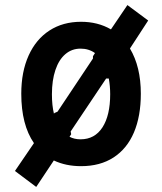

<svg xmlns="http://www.w3.org/2000/svg" viewBox="-20 -646 640 758"><path d="M565 -565 493 -454.5Q536 -382.5 536 -276Q536 -187.5 508.8 -123.2Q481.5 -59 428.5 -24.5Q375.5 10 300 10Q240 10 192.5 -12.5L123 92L39 29L114 -81Q64 -153.5 64 -276Q64 -362.5 93 -426.8Q122 -491 175.2 -525.5Q228.5 -560 300 -560Q366.5 -560 418 -530L483 -626ZM193 -197 195 -200 207 -205 347 -415V-424L355 -436.5Q330.5 -454 298 -454Q263.5 -454 238 -432.2Q212.5 -410.5 198.8 -369.8Q185 -329 185 -274Q185 -229.5 193 -197ZM415 -274Q415 -306 409.5 -336H399L259 -127L261 -116L254.5 -106Q273.5 -96 298 -96Q354 -96 384.5 -143.2Q415 -190.5 415 -274Z"/></svg>

Font: JuliaMono Latin
Style: Bold
Weight: 700
Monospace: yes
Designer: cormullion
Foundry: corm
Version: Version 0.038; ttfautohint (v1.8)